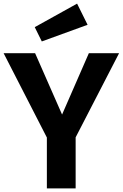

<svg xmlns="http://www.w3.org/2000/svg" viewBox="-24 -1041 678 1061"><path d="M402 -1021 168 -891 207 -812 460 -904ZM634 -747H467L319 -408L170 -747H-4L235 -281V0H394V-282Z"/></svg>

Font: Glow Sans SC Normal
Style: Bold
Weight: 700
Designer: Ryoko NISHIZUKA (kana, bopomofo & ideographs); Paul D. Hunt (Latin, Greek & Cyrillic); Sandoll Communications, Soo-young
Version: Version 0.93